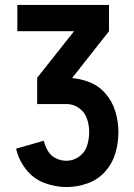

<svg xmlns="http://www.w3.org/2000/svg" viewBox="-20 -550 540 775"><path d="M248 205Q202 205 158 188Q114 171 84.5 133Q55 95 45 50L157 18Q162 40 173.5 59.5Q185 79 205.5 89Q226 99 248 99Q276 99 299.5 82Q323 65 331.5 38Q340 11 340 -16.5Q340 -44 331.5 -70Q323 -96 300 -113Q277 -130 250 -130H130V-236L279 -424H50V-530H420V-424L271 -235Q303 -232 334 -221Q375 -207 404 -174.5Q433 -142 445.5 -100.5Q458 -59 458 -16Q458 27 445.5 69Q433 111 403.5 143.5Q374 176 332.5 190.5Q291 205 248 205Z"/></svg>

Font: Iosevka SS01
Style: Bold
Weight: 700
Monospace: yes
Designer: Belleve Invis
Foundry: Belleve Invis
Version: 2.3.3; ttfautohint (v1.8.3)